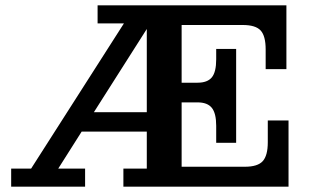

<svg xmlns="http://www.w3.org/2000/svg" viewBox="-20 -702 1173 722"><path d="M532 -280V-593L333 -280ZM22 0V-68H97L446 -614H347V-682H1057V-442H979V-516Q979 -567 960 -587.5Q941 -608 893 -608H663V-391H723Q760 -391 776.5 -411Q793 -431 793 -479V-518H868V-165H793V-229Q793 -276 776.5 -296.5Q760 -317 723 -317H663V-75H901Q949 -75 968 -96Q987 -117 987 -167V-249H1065V0H444V-68H532V-207H287L199 -68H300V0Z"/></svg>

Font: Montagu Slab 16pt Medium
Style: Regular
Weight: 500
Designer: Florian Karsten
Foundry: Florian Karsten
Version: Version 1.000; ttfautohint (v1.8.3)